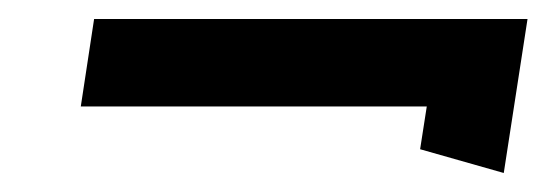

<svg xmlns="http://www.w3.org/2000/svg" viewBox="-20 -356 575 202"><path d="M65 -244H429L422 -199L510 -174L535 -336H79Z"/></svg>

Font: Charger Sport
Style: BdObl
Weight: 700
Designer: Jasper
Foundry: Cannot Into Space Fonts
Version: Version 1.1